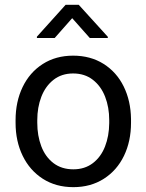

<svg xmlns="http://www.w3.org/2000/svg" viewBox="-20 -770 610 800"><path d="M308.1 -750 429.2 -616.7V-611.8H354L280.8 -694.3L208 -611.8H133.8V-617.2L253.4 -750ZM44.9 -269.5Q44.9 -346.2 74.2 -407.2Q103.5 -468.3 158 -503.2Q212.4 -538.1 284.7 -538.1Q356.9 -538.1 411.4 -503.9Q465.8 -469.7 495.4 -409.7Q524.9 -349.6 525.9 -274.4V-258.3Q525.9 -181.6 496.6 -120.8Q467.3 -60.1 412.6 -25.1Q357.9 9.8 285.6 9.8Q212.9 9.8 158.4 -25.1Q104 -60.1 74.5 -120.8Q44.9 -181.6 44.9 -258.3ZM135.3 -258.3Q135.3 -204.6 152.1 -160.4Q168.9 -116.2 202.9 -90.3Q236.8 -64.5 285.6 -64.5Q333 -64.5 366.7 -90.1Q400.4 -115.7 417.5 -159.4Q434.6 -203.1 435.1 -256.8V-269.5Q435.1 -322.8 418 -366.9Q400.9 -411.1 366.9 -437.5Q333 -463.9 284.7 -463.9Q236.8 -463.9 203.1 -437.5Q169.4 -411.1 152.3 -366.9Q135.3 -322.8 135.3 -269.5Z"/></svg>

Font: Mardoto
Style: Regular
Weight: 400
Designer: Christian Robertson, Vahan Hovhannisyan
Foundry: Google
Version: Version 1.000